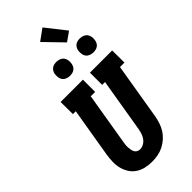

<svg xmlns="http://www.w3.org/2000/svg" viewBox="-363 -1257 1333 1333"><g transform="rotate(-45 303.5 -591.0)"><path d="M257 8Q224 8 193 1Q162 -6 136 -23Q110 -40 93.5 -66Q77 -92 69 -122Q61 -152 62 -185Q63 -218 68 -251L129 -615H101L100 -735H319V-615H276L212 -231Q210 -219 208.5 -206Q207 -193 208 -180.5Q209 -168 211 -156Q213 -144 219 -133.5Q225 -123 235.5 -117.5Q246 -112 259 -112Q277 -112 295 -122.5Q313 -133 324 -149Q335 -165 341 -183.5Q347 -202 350 -220L416 -615H388V-735H606L607 -615H563L494 -201Q489 -173 480 -145.5Q471 -118 455.5 -93.5Q440 -69 417 -48.5Q394 -28 367.5 -15Q341 -2 313 3Q285 8 257 8ZM505 -817Q489 -817 474 -823Q459 -829 450 -841Q441 -853 439 -869Q437 -885 439 -901Q441 -913 447 -923.5Q453 -934 462.5 -941Q472 -948 483.5 -950.5Q495 -953 506 -953Q522 -953 537 -947Q552 -941 561 -929Q570 -917 572.5 -901Q575 -885 572 -869Q570 -857 564.5 -846.5Q559 -836 549 -829Q539 -822 527.5 -819.5Q516 -817 505 -817ZM275 -817Q259 -817 244 -823Q229 -829 220 -841Q211 -853 209 -869Q207 -885 209 -901Q211 -913 217 -923.5Q223 -934 232.5 -941Q242 -948 253.5 -950.5Q265 -953 276 -953Q292 -953 307 -947Q322 -941 331 -929Q340 -917 342.5 -901Q345 -885 342 -869Q340 -857 334.5 -846.5Q329 -836 319 -829Q309 -822 297.5 -819.5Q286 -817 275 -817ZM424 -996 294 -1130 377 -1190 492 -1044Z"/></g></svg>

Font: Iosevka Etoile Heavy
Style: Italic
Weight: 900
Italic angle: -9°
Designer: Belleve Invis
Foundry: Belleve Invis
Version: Version 22.1.2; ttfautohint (v1.8.4)